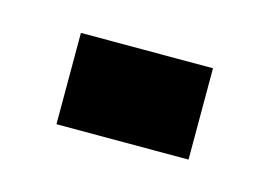

<svg xmlns="http://www.w3.org/2000/svg" viewBox="-34 -148 277 198"><g transform="rotate(15 105.0 -49.0)"><path d="M34.5 0V-97.5H175.5V0Z"/></g></svg>

Font: Big Shoulders Text Thin
Style: Regular
Weight: 400
Version: Version 2.002